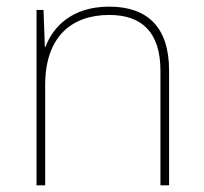

<svg xmlns="http://www.w3.org/2000/svg" viewBox="-20 -651 613 578"><path d="M309 -631C197 -631 140 -571 117 -510H115L111 -621H90V-93H116V-395C116 -539 194 -606 309 -606C406 -606 463 -555 463 -438V-93H489V-439C489 -570 423 -631 309 -631Z"/></svg>

Font: Noto Sans Telugu UI Thin
Style: Regular
Weight: 100
Designer: Jelle Bosma - Monotype Design Team
Foundry: Monotype Imaging Inc.
Version: Version 2.005